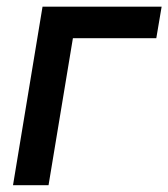

<svg xmlns="http://www.w3.org/2000/svg" viewBox="-20 -542 493 562"><path d="M453.1 -522.5 437.5 -430.2H193.4L122.1 0H18.1L104.5 -522.5Z"/></svg>

Font: Inter 28pt Medium
Style: Italic
Weight: 500
Italic angle: -9.3988°
Designer: Rasmus Andersson
Foundry: rsms
Version: Version 4.001;git-66647c0bb